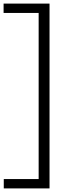

<svg xmlns="http://www.w3.org/2000/svg" viewBox="-39 -828 401 1068"><path d="M-18 220V168H176V-756H-19V-808H236.5V220Z"/></svg>

Font: Encode Sans SmExp Lt
Style: Regular
Weight: 300
Width: 6
Designer: Multiple Designers
Foundry: Impallari Type
Version: Version 3.002; ttfautohint (v1.8.3) -l 8 -r 50 -G 200 -x 14 